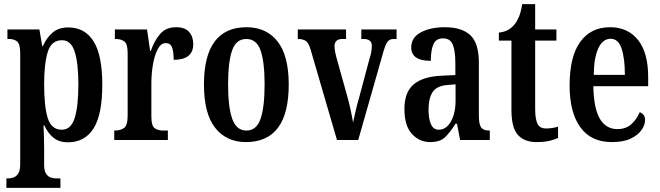

<svg xmlns="http://www.w3.org/2000/svg" viewBox="-20 -679 3198 931"><path d="M11 232V186H20Q33 186 46.5 181Q60 176 69 161.5Q78 147 78 117V-421Q78 -466 63 -478Q48 -490 24 -490H16V-536H171L185 -455H188Q205 -495 234.5 -520.5Q264 -546 311 -546Q391 -546 433.5 -479Q476 -412 476 -268Q476 -123 433.5 -56Q391 11 309 11Q267 11 239.5 -11Q212 -33 195 -71H191Q192 -48 193 -19.5Q194 9 194 42V119Q194 148 203 162.5Q212 177 225.5 181.5Q239 186 251 186H273V232ZM280 -50Q324 -50 342 -106.5Q360 -163 360 -270Q360 -374 342 -429Q324 -484 281 -484Q229 -484 211.5 -427Q194 -370 194 -270Q194 -163 211.5 -106.5Q229 -50 280 -50Z M534 0V-46H537Q564 -46 581.5 -58.5Q599 -71 599 -118V-422Q599 -466 583 -478Q567 -490 540 -490H537V-536H693L708 -432H711Q729 -483 757 -515Q785 -547 834 -547Q877 -547 897 -524Q917 -501 917 -465Q917 -389 822 -389Q822 -430 814 -450Q806 -470 783 -470Q760 -470 744.5 -440Q729 -410 721.5 -365.5Q714 -321 714 -276V-113Q714 -69 730 -57.5Q746 -46 771 -46H794V0Z M1173 10Q1078 10 1023.5 -59Q969 -128 969 -269Q969 -547 1176 -547Q1271 -547 1325.5 -478.5Q1380 -410 1380 -269Q1380 -128 1327.5 -59Q1275 10 1173 10ZM1175 -46Q1224 -46 1243.5 -103Q1263 -160 1263 -269Q1263 -379 1243.5 -434.5Q1224 -490 1174 -490Q1125 -490 1105.5 -434.5Q1086 -379 1086 -269Q1086 -160 1106 -103Q1126 -46 1175 -46Z M1486 -439Q1477 -470 1463.5 -480Q1450 -490 1424 -490V-536H1658V-490H1641Q1620 -490 1611 -480.5Q1602 -471 1602 -456Q1602 -443 1604.5 -430.5Q1607 -418 1610 -405L1662 -219Q1672 -184 1680 -147Q1688 -110 1692 -85Q1697 -105 1703.5 -136.5Q1710 -168 1721 -204L1770 -388Q1777 -410 1780 -425.5Q1783 -441 1783 -457Q1783 -490 1743 -490H1732V-536H1903V-490H1888Q1868 -490 1857.5 -474.5Q1847 -459 1835 -414L1717 0H1614Z M2066 10Q2014 10 1977.5 -29.5Q1941 -69 1941 -151Q1941 -232 1986 -270Q2031 -308 2122 -312L2188 -315V-373Q2188 -430 2176 -461.5Q2164 -493 2128 -493Q2094 -493 2081.5 -464Q2069 -435 2069 -384Q1974 -384 1974 -449Q1974 -497 2020.5 -522Q2067 -547 2137 -547Q2219 -547 2260.5 -508.5Q2302 -470 2302 -375V-118Q2302 -76 2313 -61Q2324 -46 2352 -46H2355V0H2211L2196 -79H2189Q2163 -38 2138.5 -14Q2114 10 2066 10ZM2107 -50Q2144 -50 2166.5 -90Q2189 -130 2189 -191V-270L2151 -267Q2098 -263 2078 -233Q2058 -203 2058 -146Q2058 -102 2070 -76Q2082 -50 2107 -50Z M2582 10Q2523 10 2491.5 -24.5Q2460 -59 2460 -146V-482H2399V-521Q2427 -524 2445.5 -535Q2464 -546 2476 -562Q2488 -577 2497 -599Q2506 -621 2512 -659H2575V-536H2678V-482H2575V-151Q2575 -101 2586.5 -78.5Q2598 -56 2627 -56Q2658 -56 2686 -65V-10Q2672 -3 2646 3.5Q2620 10 2582 10Z M2947 10Q2846 10 2794 -62Q2742 -134 2742 -264Q2742 -405 2793.5 -476Q2845 -547 2938 -547Q3024 -547 3073.5 -485.5Q3123 -424 3123 -305V-261H2857Q2859 -154 2888.5 -103.5Q2918 -53 2974 -53Q3015 -53 3041.5 -77Q3068 -101 3082 -135Q3093 -131 3100.5 -122Q3108 -113 3108 -97Q3108 -74 3091.5 -49.5Q3075 -25 3039.5 -7.5Q3004 10 2947 10ZM3010 -316Q3010 -396 2994 -443.5Q2978 -491 2941 -491Q2903 -491 2881.5 -445.5Q2860 -400 2859 -316Z"/></svg>

Font: Noto Serif Devanagari ExtraCondensed SemiBold
Style: Regular
Weight: 600
Width: 2
Designer: Universal Thirst, Indian Type Foundry and the Monotype Design Team
Foundry: Monotype Imaging Inc.
Version: Version 2.004; ttfautohint (v1.8.4.7-5d5b)